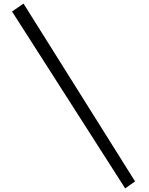

<svg xmlns="http://www.w3.org/2000/svg" viewBox="-20 -778 827 1069"><path d="M677 271 47 -714 111 -758 732 232Z"/></svg>

Font: Lora Medium
Style: Italic
Weight: 500
Italic angle: -3°
Designer: Olga Karpushina, Alexei Vanyashin (Cyrillic)
Foundry: Cyreal
Version: Version 3.004